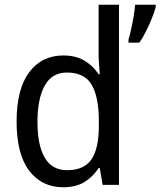

<svg xmlns="http://www.w3.org/2000/svg" viewBox="-20 -780 677 810"><path d="M247 10Q156 10 103 -60Q50 -130 50 -267Q50 -404 103 -475Q156 -546 247 -546Q300 -546 336.5 -524Q373 -502 396 -467H401Q400 -484 398 -506.5Q396 -529 396 -545V-760H482V0H413L401 -71H396Q373 -35 337 -12.5Q301 10 247 10ZM263 -62Q335 -62 366 -108Q397 -154 397 -248V-269Q397 -370 367 -422Q337 -474 262 -474Q199 -474 168.5 -418.5Q138 -363 138 -266Q138 -167 169 -114.5Q200 -62 263 -62ZM637 -751Q632 -731 621 -703.5Q610 -676 596 -648Q582 -620 568 -600H522V-612Q527 -628 533 -655.5Q539 -683 544 -712Q549 -741 550 -760H637Z"/></svg>

Font: Noto Sans Thai SemCond
Style: Regular
Weight: 400
Width: 4
Designer: Monotype Design Team
Foundry: Monotype Imaging Inc.
Version: Version 2.002; ttfautohint (v1.8.4.7-5d5b)